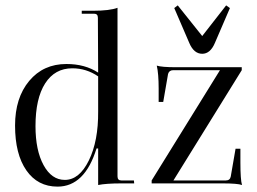

<svg xmlns="http://www.w3.org/2000/svg" viewBox="-20 -682 957 714"><path d="M821 -662 835 -652 779 -522Q762 -482 732 -482Q701 -482 684 -522L628 -652L641 -662L732 -548ZM194 12Q120 12 78 -48.5Q36 -109 36 -215Q36 -318 88.5 -381Q141 -444 227 -444Q296 -444 345 -412L344 -616Q344 -631 330 -631H284V-642H325Q388 -642 417 -653V-26Q417 -11 431 -11H478L479 0H431Q375 0 345 6V-130H339Q295 12 194 12ZM880 6Q863 0 808 0H544V-11L798 -421H624Q609 -421 605 -407L587 -303H570V-353Q570 -408 563 -438Q581 -432 635 -432H879V-421L625 -11H820Q835 -11 838 -25L856 -129H874V-78Q874 -13 880 6ZM221 -13Q275 -13 310.5 -85.5Q346 -158 345 -268V-398Q301 -428 249 -428Q184 -428 148 -372Q112 -316 112 -213Q112 -123 142 -68Q172 -13 221 -13Z"/></svg>

Font: Arapey Regular-Display
Style: Regular
Weight: 400
Designer: Eduardo Rodriguez Tunni
Foundry: Eduardo Rodriguez Tunni
Version: Version 4.000